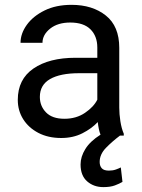

<svg xmlns="http://www.w3.org/2000/svg" viewBox="-20 -558 584 790"><path d="M483.9 190.4Q471.7 197.8 452.9 204.8Q434.1 211.9 405.3 211.9Q365.7 211.9 338.6 188.2Q311.5 164.6 311.5 118.7Q311.5 86.9 331.1 55.2Q350.6 23.4 393.6 -3.9Q389.6 -13.7 386.7 -27.3Q383.8 -41 382.3 -55.7Q356.9 -28.8 318.8 -9.5Q280.8 9.8 231.9 9.8Q178.2 9.8 137.9 -11.2Q97.7 -32.2 75.4 -67.6Q53.2 -103 53.2 -147Q53.2 -231.9 117.7 -276.1Q182.1 -320.3 291 -320.3H380.4V-362.3Q380.4 -409.2 352.3 -437.3Q324.2 -465.3 269 -465.3Q217.8 -465.3 186.3 -440.2Q154.8 -415 154.8 -381.8H64.5Q64.5 -419.9 90.3 -455.8Q116.2 -491.7 163.3 -514.9Q210.4 -538.1 274.4 -538.1Q360.4 -538.1 415.5 -494.1Q470.7 -450.2 470.7 -361.3V-115.2Q470.7 -88.9 475.3 -59.1Q480 -29.3 489.3 -7.8V0H473.6Q442.4 23.4 416.3 50Q390.1 76.7 390.1 108.4Q390.1 124.5 398.7 134.3Q407.2 144 428.2 144Q444.3 144 457 139.4Q469.7 134.8 477.1 130.9ZM245.1 -69.3Q293.9 -69.3 329.8 -93.8Q365.7 -118.2 380.4 -147.9V-256.8H305.7Q228 -256.8 186 -232.7Q144 -208.5 144 -159.2Q144 -121.6 169.4 -95.5Q194.8 -69.3 245.1 -69.3Z"/></svg>

Font: Vazirmatn UI
Style: Regular
Weight: 400
Designer: Saber Rastikerdar
Foundry: Saber Rastikerdar
Version: Version 33.003